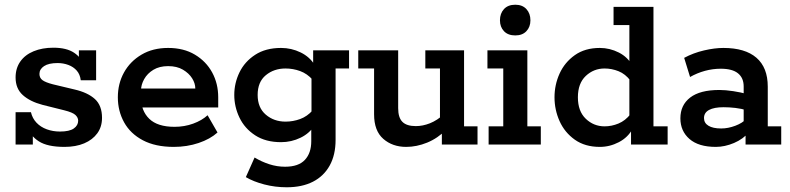

<svg xmlns="http://www.w3.org/2000/svg" viewBox="-20 -612 3344 813"><path d="M253 10Q181 10 144.5 -13.5Q108 -37 95 -76L119 -83V0H46V-137H111Q117 -111 134.5 -92.5Q152 -74 178 -64.5Q204 -55 234 -55Q274 -55 292.5 -68Q311 -81 311 -101Q311 -114 299.5 -125Q288 -136 252 -145L160 -168Q107 -182 76.5 -209.5Q46 -237 46 -284Q46 -323 66 -351.5Q86 -380 122.5 -395Q159 -410 206 -410Q262 -410 294 -388.5Q326 -367 337 -331L314 -330V-399H387V-272H322Q319 -297 305 -313Q291 -329 269.5 -337Q248 -345 224 -345Q186 -345 166.5 -332Q147 -319 147 -299Q147 -282 160 -272.5Q173 -263 204 -255L296 -233Q352 -220 382 -192.5Q412 -165 412 -113Q412 -75 392 -47.5Q372 -20 336.5 -5Q301 10 253 10Z M716 10Q638 10 585 -18Q532 -46 505.5 -94Q479 -142 479 -200Q479 -258 505 -305Q531 -352 579 -380.5Q627 -409 692 -409Q758 -409 805.5 -380.5Q853 -352 878.5 -305Q904 -258 904 -200V-157H535V-237H807Q807 -259 793.5 -280.5Q780 -302 754.5 -317Q729 -332 692 -332Q655 -332 629.5 -316.5Q604 -301 590.5 -277Q577 -253 577 -228V-200Q577 -143 612 -109Q647 -75 719 -75Q761 -75 798 -88.5Q835 -102 859 -124L901 -51Q870 -23 821 -6.5Q772 10 716 10Z M1194 181Q1145 181 1099 169Q1053 157 1021 138L1058 55Q1088 73 1120.5 83.5Q1153 94 1187 94Q1244 94 1271 65Q1298 36 1298 -14V-70L1313 -83Q1292 -48 1253 -29Q1214 -10 1170 -10Q1105 -10 1060.5 -39Q1016 -68 994 -114Q972 -160 972 -210Q972 -260 994 -305.5Q1016 -351 1060.5 -380Q1105 -409 1170 -409Q1214 -409 1253 -390Q1292 -371 1313 -336L1306 -331V-399H1458V-322H1401V-20Q1401 44 1376 89Q1351 134 1305 157.5Q1259 181 1194 181ZM1189 -97Q1221 -97 1251 -108Q1281 -119 1304 -145L1299 -109V-308L1304 -274Q1281 -300 1251 -311Q1221 -322 1189 -322Q1140 -322 1105.5 -293.5Q1071 -265 1071 -210Q1071 -156 1105.5 -126.5Q1140 -97 1189 -97Z M1700 10Q1642 10 1603 -24Q1564 -58 1564 -128V-322H1497V-399H1666V-154Q1666 -114 1684 -96Q1702 -78 1741 -78Q1770 -78 1800.5 -90Q1831 -102 1862 -130L1843 -97V-322H1781V-399H1945V-77H2002V0H1851V-61L1871 -64Q1833 -26 1788.5 -8Q1744 10 1700 10Z M2049 0V-77H2111V-322H2044V-399H2213V-77H2270V0ZM2162 -462Q2131 -462 2114 -480Q2097 -498 2097 -526Q2097 -555 2114 -573.5Q2131 -592 2162 -592Q2192 -592 2209 -573.5Q2226 -555 2226 -526Q2226 -498 2209 -480Q2192 -462 2162 -462Z M2520 10Q2457 10 2414 -20.5Q2371 -51 2349.5 -99Q2328 -147 2328 -200Q2328 -253 2349.5 -300.5Q2371 -348 2414 -378.5Q2457 -409 2520 -409Q2562 -409 2600.5 -389.5Q2639 -370 2659 -332H2645V-506H2578V-583H2747V-77H2807V0H2652V-73L2659 -67Q2639 -30 2600.5 -10Q2562 10 2520 10ZM2540 -77Q2570 -77 2599 -89Q2628 -101 2650 -129L2645 -87V-308L2650 -270Q2628 -299 2599 -310.5Q2570 -322 2540 -322Q2494 -322 2460.5 -290.5Q2427 -259 2427 -200Q2427 -141 2460.5 -109Q2494 -77 2540 -77Z M3011 10Q2938 10 2899.5 -23.5Q2861 -57 2861 -111Q2861 -167 2902.5 -199Q2944 -231 3026 -231Q3052 -231 3085 -226Q3118 -221 3146 -213L3129 -202V-246Q3129 -282 3105 -301.5Q3081 -321 3032 -321Q2998 -321 2965 -312Q2932 -303 2902 -286L2877 -367Q2916 -388 2961 -398.5Q3006 -409 3043 -409Q3135 -409 3183 -367.5Q3231 -326 3231 -245V-77H3288V0H3137V-65L3152 -53Q3127 -23 3088 -6.5Q3049 10 3011 10ZM3034 -68Q3063 -68 3093.5 -79.5Q3124 -91 3139 -108L3129 -78V-172L3146 -144Q3120 -152 3094 -155Q3068 -158 3044 -158Q3004 -158 2982.5 -146.5Q2961 -135 2961 -112Q2961 -91 2980 -79.5Q2999 -68 3034 -68Z"/></svg>

Font: Rokkitt SemiBold SemiBold
Style: Regular
Weight: 600
Version: Version 3.103